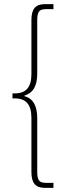

<svg xmlns="http://www.w3.org/2000/svg" viewBox="-20 -807 327 923"><path d="M131 20V-241Q131 -288 111.5 -311Q92 -334 51 -334H40V-358H51Q92 -358 111.5 -381Q131 -404 131 -451V-711Q131 -751 146.5 -769Q162 -787 194 -787H237V-763H200Q176 -763 167.5 -751.5Q159 -740 159 -710V-453Q159 -409 144 -383Q129 -357 97 -347V-345Q159 -329 159 -239V19Q159 49 167.5 60.5Q176 72 200 72H237V96H194Q162 96 146.5 78Q131 60 131 20Z"/></svg>

Font: Prompt Thin
Style: Regular
Weight: 250
Designer: Katatrad Team
Foundry: CadsonDemak
Version: Version 1.001